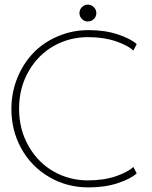

<svg xmlns="http://www.w3.org/2000/svg" viewBox="-20 -803 661 835"><path d="M362 -783Q376.5 -783 387.8 -772Q399 -761 399 -746Q399 -731 388 -720.2Q377 -709.5 362 -709.5Q347 -709.5 336.2 -720.5Q325.5 -731.5 325.5 -746Q325.5 -761 336.2 -772Q347 -783 362 -783ZM362.5 -18.5Q431 -18.5 483.8 -36.5Q536.5 -54.5 560 -77L574.5 -49Q549 -25.5 493 -6.8Q437 12 365.5 12Q270 12 192.8 -33.8Q115.5 -79.5 72.5 -157.5Q29.5 -235.5 29.5 -329Q29.5 -399.5 54.8 -462.5Q80 -525.5 124 -571.8Q168 -618 231 -645Q294 -672 365.5 -672Q437 -672 493 -653.2Q549 -634.5 574.5 -611L560 -583Q536.5 -605.5 483.8 -623.5Q431 -641.5 362.5 -641.5Q282.5 -641.5 214.5 -603.5Q146.5 -565.5 104.8 -493.5Q63 -421.5 63 -330.5Q63 -239 104.8 -166.8Q146.5 -94.5 214.5 -56.5Q282.5 -18.5 362.5 -18.5Z"/></svg>

Font: League Spartan ExtraLight
Style: Regular
Weight: 200
Foundry: The League of Moveable Type
Version: Version 2.002